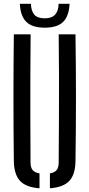

<svg xmlns="http://www.w3.org/2000/svg" viewBox="-20 -980 468 1006"><path d="M52.5 -137Q50.5 -304 50.5 -468.8Q50.5 -633.5 52.5 -800H140.5Q139.5 -689 139 -577Q138.5 -465 139 -352.8Q139.5 -240.5 140 -129Q140 -103 150.5 -89.5Q161 -76 187 -71.5V6.5Q116 1.5 84.8 -32.5Q53.5 -66.5 52.5 -137ZM241.5 6.5V-71.5Q267 -76 277.2 -89.5Q287.5 -103 287.5 -129Q288 -240.5 288.8 -352.8Q289.5 -465 289.2 -577Q289 -689 287.5 -800H375.5Q378 -633.5 378 -468.8Q378 -304 375.5 -137Q375 -66.5 343.5 -32.5Q312 1.5 241.5 6.5ZM214.5 -835Q148.5 -835 117.8 -865.5Q87 -896 84 -960H142Q143 -924 159.2 -904Q175.5 -884 214.5 -884Q251 -884 268.8 -903.5Q286.5 -923 287 -960H344.5Q341.5 -896 311 -865.5Q280.5 -835 214.5 -835Z"/></svg>

Font: Big Shoulders Stencil Text Thin Medium
Style: Regular
Weight: 500
Version: Version 2.001